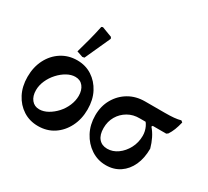

<svg xmlns="http://www.w3.org/2000/svg" viewBox="-145 -963 1308 1207"><g transform="rotate(30 509.0 -359.5)"><path d="M243 12Q182 12 134.5 -18.5Q87 -49 59.5 -102Q32 -155 32 -224Q32 -295 60.5 -350.5Q89 -406 139 -438Q189 -470 252 -470Q313 -470 360 -439.5Q407 -409 434.5 -356.5Q462 -304 462 -234Q462 -164 433.5 -108Q405 -52 356 -20Q307 12 243 12ZM197 -83Q228 -83 259 -100.5Q290 -118 315.5 -146Q341 -174 356 -209.5Q371 -245 371 -280Q371 -322 350.5 -348Q330 -374 294 -374Q264 -374 233.5 -357Q203 -340 177 -311.5Q151 -283 135.5 -248Q120 -213 120 -178Q120 -135 141 -109Q162 -83 197 -83ZM268 -504 224 -519Q239 -571 252.5 -622.5Q266 -674 277 -727L287 -731L361 -703L366 -692L282 -507Z M735 12Q676 12 627.5 -20Q579 -52 550.5 -106Q522 -160 522 -227Q522 -294 552 -346.5Q582 -399 633 -429Q684 -459 750 -459H892Q932 -459 958.5 -461.5Q985 -464 1007 -470L1018 -461Q1010 -428 1000.5 -403.5Q991 -379 977 -358L966 -350H775Q727 -351 689 -329Q651 -307 629 -269.5Q607 -232 607 -184Q607 -135 629.5 -108.5Q652 -82 691 -82Q731 -82 766 -107Q801 -132 823 -173.5Q845 -215 845 -264Q845 -297 831 -326.5Q817 -356 793 -371L884 -376L863 -342Q885 -317 900.5 -285.5Q916 -254 926 -218Q926 -149 902.5 -97.5Q879 -46 836 -17Q793 12 735 12Z"/></g></svg>

Font: Alegreya SemiBold
Style: Regular
Weight: 600
Designer: Juan Pablo del Peral
Foundry: Huerta Tipografica
Version: Version 2.009